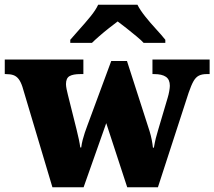

<svg xmlns="http://www.w3.org/2000/svg" viewBox="-26 -786 900 806"><path d="M68 -422Q61 -443 52 -454.5Q43 -466 30.5 -470.5Q18 -475 -2 -475H-6V-536H324V-475H311Q281 -475 266 -466.5Q251 -458 251 -433Q251 -425 253.5 -412Q256 -399 259 -388L284 -288Q290 -264 295.5 -242Q301 -220 305 -201Q309 -182 311 -167H315Q317 -183 321 -198.5Q325 -214 330 -229Q335 -244 340 -257L441 -530H507L602 -235Q605 -226 607 -217Q609 -208 611 -199Q613 -190 614 -181.5Q615 -173 616 -166H620Q624 -189 628 -205.5Q632 -222 638 -241L678 -376Q682 -389 684.5 -403.5Q687 -418 687 -426Q687 -452 670.5 -463.5Q654 -475 621 -475H614V-536H854V-475H841Q822 -475 809 -468.5Q796 -462 786.5 -445.5Q777 -429 766 -397L637 0H508L420 -269L325 0H194ZM269 -619Q285 -638 308.5 -664Q332 -690 354 -717Q376 -744 386 -766H551Q562 -744 583.5 -717Q605 -690 629 -664Q653 -638 668 -619V-606H577Q567 -617 546.5 -634Q526 -651 504.5 -668Q483 -685 468 -696Q453 -685 431.5 -668Q410 -651 390.5 -634Q371 -617 360 -606H269Z"/></svg>

Font: Noto Serif Tibetan Black
Style: Regular
Weight: 900
Version: Version 2.103